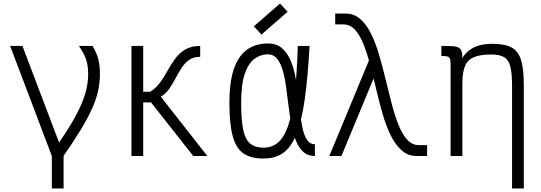

<svg xmlns="http://www.w3.org/2000/svg" viewBox="-20 -876 3040 1078"><path d="M271 182V0L37 -618H106L337 -9V182ZM322 21 293 -49Q346 -124 381 -183Q416 -242 436.5 -290Q457 -338 466 -379Q475 -420 475 -459Q475 -506 464 -540.5Q453 -575 423 -618H500Q523 -578 532 -543.5Q541 -509 541 -459Q541 -412 530.5 -364.5Q520 -317 495 -262Q470 -207 427.5 -138Q385 -69 322 21Z M718 0V-618H784V-361H824Q858 -383 881 -415.5Q904 -448 923 -483Q942 -518 965 -548.5Q988 -579 1021 -598.5Q1054 -618 1104 -618V-557Q1067 -557 1042.5 -540Q1018 -523 1000 -495.5Q982 -468 966 -437Q950 -406 930.5 -378Q911 -350 883 -333L1144 0H1065L828 -301H784V0Z M1748 -66V0Q1708 0 1682 -24Q1656 -48 1640.5 -88.5Q1625 -129 1615.5 -180Q1606 -231 1599.5 -285Q1593 -339 1586 -390Q1579 -441 1567 -482Q1555 -523 1535.5 -547Q1516 -571 1484 -571Q1443 -571 1409 -546Q1375 -521 1354.5 -462Q1334 -403 1334 -298Q1334 -202 1345.5 -147.5Q1357 -93 1384.5 -70Q1412 -47 1460 -47Q1506 -47 1540 -75Q1574 -103 1597 -168Q1620 -233 1633.5 -343Q1647 -453 1652 -618H1718Q1708 -437 1690.5 -315.5Q1673 -194 1643.5 -121Q1614 -48 1569.5 -17Q1525 14 1460 14Q1387 14 1345.5 -15.5Q1304 -45 1286 -113.5Q1268 -182 1268 -298Q1268 -392 1283.5 -456Q1299 -520 1328.5 -559Q1358 -598 1397.5 -615Q1437 -632 1484 -632Q1530 -632 1559.5 -608.5Q1589 -585 1608 -544Q1627 -503 1637 -453Q1647 -403 1653 -349Q1659 -295 1664.5 -245Q1670 -195 1679 -154.5Q1688 -114 1704.5 -90Q1721 -66 1748 -66ZM1448 -682 1405 -728 1552 -856 1595 -810Z M2320 0Q2271 0 2235.5 -31.5Q2200 -63 2174 -115.5Q2148 -168 2129 -233.5Q2110 -299 2093.5 -369.5Q2077 -440 2060 -505.5Q2043 -571 2022.5 -624Q2002 -677 1974 -708Q1946 -739 1907 -739H1862V-800H1920Q1968 -800 2003.5 -768.5Q2039 -737 2064.5 -684.5Q2090 -632 2109 -566.5Q2128 -501 2145 -430.5Q2162 -360 2179 -294.5Q2196 -229 2217 -176Q2238 -123 2266 -92Q2294 -61 2333 -61H2378V0ZM1829 0 2071 -584 2098 -485 1897 0Z M2855 182V-396Q2855 -462 2846 -500Q2837 -538 2812 -554Q2787 -570 2738 -570Q2676 -570 2640.5 -555Q2605 -540 2590.5 -504.5Q2576 -469 2576 -407V0H2510V-494L2576 -550Q2591 -575 2614 -593Q2637 -611 2669 -620.5Q2701 -630 2745 -630Q2818 -630 2855.5 -607.5Q2893 -585 2907 -534Q2921 -483 2921 -396V182ZM2510 -494Q2510 -525 2508 -539Q2506 -553 2495 -557.5Q2484 -562 2458 -562V-618Q2494 -618 2517.5 -617Q2541 -616 2553.5 -609.5Q2566 -603 2571 -589.5Q2576 -576 2576 -550Z"/></svg>

Font: Victor Mono Light
Style: Regular
Weight: 300
Monospace: yes
Designer: Rune Bjørnerås
Version: Version 1.561;gftools[0.9.30]